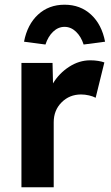

<svg xmlns="http://www.w3.org/2000/svg" viewBox="-20 -795 473 815"><path d="M71 0V-528H203L205 -441Q231 -484 273.5 -511.5Q316 -539 363 -539Q381 -539 396.5 -536.5Q412 -534 423 -530L386 -380Q375 -386 358 -390Q341 -394 324 -394Q275 -394 241.5 -360.5Q208 -327 208 -276V0ZM173 -606 82 -618Q96 -691 141.5 -733Q187 -775 254 -775Q321 -775 366.5 -733Q412 -691 426 -618L335 -606Q324 -640 302.5 -660.5Q281 -681 254 -681Q227 -681 205.5 -660.5Q184 -640 173 -606Z"/></svg>

Font: Lexend SemiBold
Style: Regular
Weight: 600
Designer: Bonnie Shaver-Troup, Thomas Jockin
Foundry: Lexend
Version: Version 1.005; ttfautohint (v1.8.3)